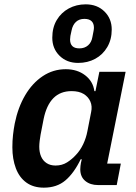

<svg xmlns="http://www.w3.org/2000/svg" viewBox="-20 -853 629 885"><path d="M518 0H432Q396 0 373 -19Q350 -38 350 -73Q350 -80 351 -88.5Q352 -97 353 -102L357 -119H352Q321 -55 281.5 -21.5Q242 12 182 12Q134 12 101.5 -11.5Q69 -35 53 -77.5Q37 -120 37 -174Q37 -204 40 -231Q43 -258 48 -284Q63 -358 96 -414Q129 -470 177 -502Q225 -534 283 -534Q336 -534 372.5 -506Q409 -478 415 -433H420L438 -522H559L474 -99H537ZM236 -90Q266 -90 289 -104.5Q312 -119 330 -139Q350 -160 363.5 -188.5Q377 -217 383 -249L400 -336Q406 -363 396.5 -385Q387 -407 365.5 -420Q344 -433 310 -433Q258 -433 226 -400.5Q194 -368 181 -304L167 -232Q165 -221 163 -205Q161 -189 161 -177Q161 -151 169.5 -131.5Q178 -112 195 -101Q212 -90 236 -90ZM340 -563Q288 -563 254.5 -596Q221 -629 221 -679Q221 -726 241.5 -760.5Q262 -795 297 -814Q332 -833 375 -833Q428 -833 461.5 -800Q495 -767 495 -717Q495 -671 474.5 -636Q454 -601 419 -582Q384 -563 340 -563ZM346 -630Q370 -630 386 -644Q402 -658 406 -683Q409 -699 411 -709Q413 -719 413 -725Q413 -745 402 -755.5Q391 -766 369 -766Q345 -766 330 -752Q315 -738 310 -713Q306 -697 304.5 -687.5Q303 -678 303 -671Q303 -651 313.5 -640.5Q324 -630 346 -630Z"/></svg>

Font: IBM Plex Sans SemiBold
Style: Italic
Weight: 600
Italic angle: -11.31°
Designer: Mike Abbink, Paul van der Laan, Pieter van Rosmalen
Foundry: Bold Monday
Version: Version 3.201